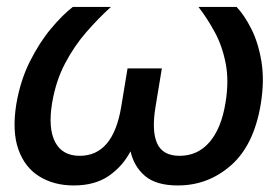

<svg xmlns="http://www.w3.org/2000/svg" viewBox="-20 -536 821 563"><path d="M196.3 7.8Q138.2 7.8 95.5 -18.6Q52.7 -44.9 33.9 -97.9Q15.1 -150.9 27.8 -230.5Q39.6 -299.8 67.6 -355.7Q95.7 -411.6 129.6 -452.1Q163.6 -492.7 193.4 -515.6H305.2Q269 -482.9 233.4 -442.1Q197.8 -401.4 170.7 -349.9Q143.6 -298.3 132.8 -233.9Q120.6 -160.2 141.6 -119.6Q162.6 -79.1 213.9 -79.1Q311.5 -79.1 335.4 -222.7L354 -335.4H454.6L436 -222.7Q424.3 -152.3 440.7 -115.7Q457 -79.1 506.8 -79.1Q559.6 -79.1 594.2 -119.1Q628.9 -159.2 641.1 -233.9Q651.9 -298.3 641.8 -349.9Q631.8 -401.4 609.6 -442.1Q587.4 -482.9 562 -515.6H673.8Q695.8 -492.7 716.6 -452.1Q737.3 -411.6 746.6 -355.7Q755.9 -299.8 744.6 -230.5Q724.6 -110.4 657.5 -51.3Q590.3 7.8 501.5 7.8Q438 7.8 405.3 -20Q372.6 -47.9 362.8 -92.3Q338.9 -47.4 298.3 -19.8Q257.8 7.8 196.3 7.8Z"/></svg>

Font: Inter Display Medium
Style: Italic
Weight: 500
Italic angle: -9.39999°
Designer: Rasmus Andersson
Foundry: rsms
Version: Version 4.000;git-a52131595